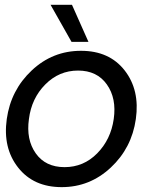

<svg xmlns="http://www.w3.org/2000/svg" viewBox="-20 -770 620 797"><path d="M189.9 -750H278.8L347.2 -596.2H276.9ZM439.9 -74.5Q353 6.8 236.1 6.8Q119.1 6.8 55.2 -74.5Q-8.8 -155.8 8.1 -275.9Q24.9 -396 111.6 -477.5Q198.2 -559.1 316.2 -559.1Q434.1 -559.1 497.6 -477.5Q561 -396 543.9 -275.9Q526.9 -155.8 439.9 -74.5ZM452.1 -275.9Q464.4 -361.8 423.6 -419.4Q382.8 -477.1 304 -477.1Q225.1 -477.1 168 -419.4Q110.8 -361.8 100.1 -275.9Q87.9 -190.9 128.4 -133.5Q168.9 -76.2 248 -76.2Q327.1 -76.2 383.5 -133.5Q439.9 -190.9 452.1 -275.9Z"/></svg>

Font: Oakes Grotesk
Style: Italic
Weight: 400
Designer: Samuel Oakes
Foundry: Samuel Oakes
Version: Version 1.0 | wf-rip DC20170320